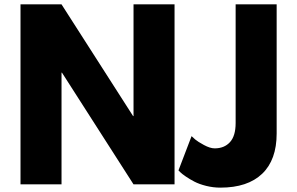

<svg xmlns="http://www.w3.org/2000/svg" viewBox="-20 -845 1362 880"><path d="M1248 -825V-233Q1248 -112 1181.5 -48.5Q1115 15 990 15Q957 15 925 7Q893 -1 871 -12.5Q849 -24 831.5 -36Q814 -48 806 -56L798 -64L858 -221Q864 -215 875 -205.5Q886 -196 914.5 -180.5Q943 -165 964 -165Q1008 -165 1034 -193.5Q1060 -222 1060 -281V-825ZM262 -512V0H74V-825H262L590 -313H592V-825H780V0H592L264 -512Z"/></svg>

Font: Hussar
Style: BoldWeb
Weight: 700
Foundry: Cannot Into Space Fonts
Version: Version 2.00